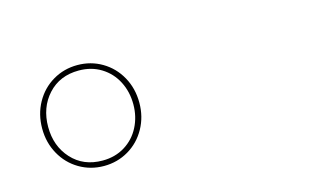

<svg xmlns="http://www.w3.org/2000/svg" viewBox="-53 -894 1106 649"><g transform="rotate(-15 500.0 -569.5)"><path d="M75 -569Q75 -619 97.5 -659.5Q120 -700 159 -723Q198 -746 245 -746Q292 -746 331 -723Q370 -700 392.5 -659.5Q415 -619 415 -569Q415 -520 392.5 -479.5Q370 -439 331 -416Q292 -393 245 -393Q198 -393 159 -416Q120 -439 97.5 -479.5Q75 -520 75 -569ZM394 -569Q394 -613 375.5 -649Q357 -685 323 -706Q289 -727 245 -727Q178 -727 137 -682Q96 -637 96 -569Q96 -502 137 -457Q178 -412 245 -412Q289 -412 323 -433Q357 -454 375.5 -490Q394 -526 394 -569Z"/></g></svg>

Font: IBM Plex Sans JP Thin
Style: Regular
Weight: 100
Designer: Mike Abbink; Paul van der Laan; Pieter van Rosmalen; Wujin Sim; Yejin Wi; Jinhee Kim; Boomi Park; Yona Kim; Kichan Ma
Foundry: Sandoll Inc.
Version: Version 1.001